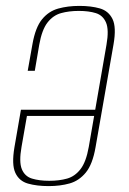

<svg xmlns="http://www.w3.org/2000/svg" viewBox="-20 -619 439 651"><path d="M145 12Q105 12 75 3.5Q45 -5 32 -33Q19 -61 29 -120L51 -247H75L53 -121Q44 -70 54 -45.5Q64 -21 88.5 -13.5Q113 -6 147 -6Q181 -6 207.5 -13.5Q234 -21 253 -45.5Q272 -70 281 -121L341 -467Q350 -518 339.5 -542.5Q329 -567 305 -574.5Q281 -582 247 -582Q214 -582 187 -574.5Q160 -567 141 -542.5Q122 -518 113 -467L98 -379H74L90 -469Q100 -526 122.5 -553.5Q145 -581 177.5 -590Q210 -599 249 -599Q289 -599 318.5 -590.5Q348 -582 361.5 -554.5Q375 -527 365 -469L304 -120Q294 -62 271 -34Q248 -6 216 3Q184 12 145 12ZM51 -226 55 -247H313L309 -226Z"/></svg>

Font: Alumni Sans Thin
Style: Italic
Weight: 100
Italic angle: -8°
Designer: Robert E. Leuschke
Foundry: Robert E. Leuschke
Version: Version 1.016